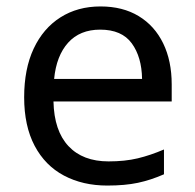

<svg xmlns="http://www.w3.org/2000/svg" viewBox="-20 -566 604 596"><path d="M292 -546Q361 -546 410.5 -516Q460 -486 486.5 -431.5Q513 -377 513 -304V-251H146Q148 -160 192.5 -112.5Q237 -65 317 -65Q368 -65 407.5 -74.5Q447 -84 489 -102V-25Q448 -7 408 1.5Q368 10 313 10Q237 10 178.5 -21Q120 -52 87.5 -113.5Q55 -175 55 -264Q55 -352 84.5 -415Q114 -478 167.5 -512Q221 -546 292 -546ZM291 -474Q228 -474 191.5 -433.5Q155 -393 148 -321H421Q420 -389 389 -431.5Q358 -474 291 -474Z"/></svg>

Font: Noto Sans Palmyrene
Style: Regular
Weight: 400
Designer: Monotype Design Team
Foundry: Monotype Imaging Inc.
Version: Version 2.001; ttfautohint (v1.8.4.7-5d5b)